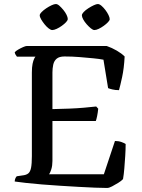

<svg xmlns="http://www.w3.org/2000/svg" viewBox="-20 -932 706 952"><path d="M511 0Q488 0 451 -1.5Q414 -3 369 -5.5Q324 -8 277.5 -11Q231 -14 187.5 -17.5Q144 -21 109 -25Q74 -29 53 -32Q53 -40 56 -47Q59 -54 63 -58L90 -62Q110 -64 120 -72Q130 -80 134 -100Q138 -120 138 -158V-572Q138 -599 141.5 -615.5Q145 -632 149.5 -641Q154 -650 156 -651H64Q61 -655 57.5 -660.5Q54 -666 53 -673Q58 -679 70 -686Q82 -693 94.5 -698.5Q107 -704 113 -704H509Q535 -695 559 -681Q583 -667 598 -652Q595 -593 585.5 -549.5Q576 -506 570 -485Q552 -485 537.5 -488.5Q523 -492 516 -495L493 -636Q473 -640 442 -643Q411 -646 374.5 -649Q338 -652 300 -652Q274 -652 261 -641Q248 -630 244 -611.5Q240 -593 240 -573V-391Q286 -392 324.5 -393.5Q363 -395 396.5 -398Q430 -401 457 -404L467 -393Q465 -373 461.5 -356Q458 -339 455 -332H240V-134Q240 -111 234.5 -93Q229 -75 223 -68H495L550 -233Q568 -233 583 -227.5Q598 -222 603 -218Q603 -191 601 -159.5Q599 -128 596.5 -97.5Q594 -67 590 -44Q582 -35 566.5 -25.5Q551 -16 536 -8Q521 0 511 0ZM448 -783Q441 -783 430.5 -791.5Q420 -800 409.5 -812Q399 -824 392.5 -836Q386 -848 386 -856Q386 -863 395 -872.5Q404 -882 418 -891Q432 -900 445 -906Q458 -912 465 -912Q473 -912 483 -903.5Q493 -895 502.5 -882.5Q512 -870 518 -857.5Q524 -845 524 -837Q524 -831 515.5 -822Q507 -813 494.5 -804Q482 -795 469.5 -789Q457 -783 448 -783ZM239 -783Q232 -783 221.5 -791Q211 -799 201 -811.5Q191 -824 184 -836Q177 -848 177 -856Q177 -863 186.5 -872.5Q196 -882 209.5 -891Q223 -900 236 -906Q249 -912 257 -912Q265 -912 274.5 -903.5Q284 -895 294 -883Q304 -871 310 -858.5Q316 -846 316 -838Q316 -831 307.5 -822Q299 -813 286.5 -804Q274 -795 261 -789Q248 -783 239 -783Z"/></svg>

Font: Texturina Medium 12pt
Style: Regular
Weight: 400
Version: Version 1.002